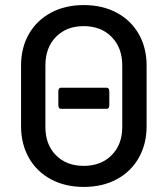

<svg xmlns="http://www.w3.org/2000/svg" viewBox="-20 -728 662 757"><path d="M63 -231V-469Q63 -540 94 -594Q125 -648 181 -678Q237 -708 310 -708Q384 -708 440 -678Q496 -648 527 -594Q558 -540 558 -469V-231Q558 -160 527 -105.5Q496 -51 440 -21Q384 9 310 9Q237 9 181 -21Q125 -51 94 -105.5Q63 -160 63 -231ZM462 -227V-470Q462 -540 420 -582.5Q378 -625 310 -625Q242 -625 200.5 -582.5Q159 -540 159 -470V-227Q159 -158 200.5 -116Q242 -74 310 -74Q378 -74 420 -116Q462 -158 462 -227ZM210 -314V-367Q210 -374 212.5 -378Q215 -382 219 -382H402Q406 -382 408.5 -378Q411 -374 411 -367V-314Q411 -307 408.5 -303Q406 -299 402 -299H219Q215 -299 212.5 -303Q210 -307 210 -314Z"/></svg>

Font: Barlow_Medium_SS
Style: Regular
Weight: 500
Designer: Jeremy Tribby
Foundry: Jeremy Tribby
Version: Version 1.101 August 23, 2024